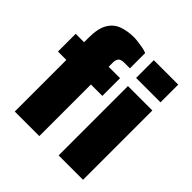

<svg xmlns="http://www.w3.org/2000/svg" viewBox="-194 -885 1034 1034"><g transform="rotate(45 322.5 -368.5)"><path d="M73 0V-393H9V-528H73V-563Q73 -632 95 -670Q117 -708 156 -722.5Q195 -737 245 -737Q259 -737 278 -734.5Q297 -732 316 -728.5Q335 -725 347 -719V-603H305Q279 -603 269.5 -592Q260 -581 260 -560V-528H347V-393H260V0ZM407 -590V-725H593V-590ZM407 0V-528H593V0Z"/></g></svg>

Font: Archivo SemiCondensed Black
Style: Regular
Weight: 900
Width: 4
Designer: Hector Gatti
Foundry: Omnibus-Type
Version: Version 2.001